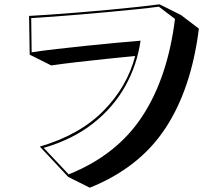

<svg xmlns="http://www.w3.org/2000/svg" viewBox="-20 -781 1040 892"><path d="M165 -100Q350 -154 460.5 -266Q571 -378 608 -521Q545 -515 475 -507.5Q405 -500 338.5 -492.5Q272 -485 218 -477L118 -527L115 -707Q158 -709 219 -713.5Q280 -718 349 -723.5Q418 -729 486.5 -735.5Q555 -742 616 -748.5Q677 -755 721 -761L821 -711L904 -648Q869 -368 748 -184.5Q627 -1 397 91L297 41ZM718 -750Q675 -744 615 -738Q555 -732 487 -725.5Q419 -719 351.5 -713.5Q284 -708 225 -703.5Q166 -699 125 -697L127 -538Q178 -546 245 -553.5Q312 -561 383 -568.5Q454 -576 519.5 -582Q585 -588 633 -592Q617 -479 561.5 -380Q506 -281 411.5 -207Q317 -133 183 -94L299 29Q522 -60 640.5 -240Q759 -420 793 -693Z"/></svg>

Font: Rampart One
Style: Regular
Weight: 400
Designer: Fontworks Inc.
Foundry: Fontworks Inc.
Version: Version 1.100